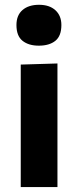

<svg xmlns="http://www.w3.org/2000/svg" viewBox="-20 -762 318 782"><path d="M64.5 0Q64.5 -53.5 64.5 -103.8Q64.5 -154 64.5 -216V-266Q64.5 -315.5 64.5 -354.8Q64.5 -394 64.5 -428.8Q64.5 -463.5 64.5 -499L214 -503.5Q214 -467.5 214 -432Q214 -396.5 214 -356.5Q214 -316.5 214 -266V-216Q214 -154 214 -103.8Q214 -53.5 214 0ZM138 -576Q96.5 -576 71.8 -595.8Q47 -615.5 47 -660Q47 -700 71.8 -721.2Q96.5 -742.5 139 -742.5Q181.5 -742.5 205.8 -720.2Q230 -698 230 -660Q230 -615.5 205.5 -595.8Q181 -576 138 -576Z"/></svg>

Font: Commissioner Thin
Style: Bold
Weight: 700
Version: Version 1.001;gftools[0.9.23]